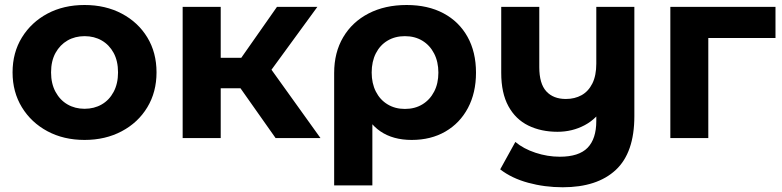

<svg xmlns="http://www.w3.org/2000/svg" viewBox="-20 -566 3207 787"><path d="M326.6 7.6Q241.1 7.6 174.6 -28Q108.1 -63.6 69.8 -126.2Q31.5 -188.8 31.5 -269.3Q31.5 -350.4 69.9 -412.6Q108.3 -474.8 174.5 -510.2Q240.8 -545.5 326.6 -545.5Q412.3 -545.5 479.1 -510.2Q545.9 -474.9 583.8 -412.7Q621.6 -350.6 621.6 -269.3Q621.6 -188.6 583.8 -126.1Q546.1 -63.6 479 -28Q412 7.6 326.6 7.6ZM326.6 -120.1Q366 -120.1 396.9 -137.9Q427.8 -155.6 445.8 -189.5Q463.8 -223.3 463.8 -269.2Q463.8 -316 445.8 -349.2Q427.8 -382.3 396.9 -400.1Q366 -417.8 326.9 -417.8Q287.7 -417.8 256.8 -400.1Q226 -382.3 207.6 -349.2Q189.3 -316 189.3 -269.2Q189.3 -223.3 207.6 -189.5Q226 -155.6 256.8 -137.9Q287.6 -120.1 326.6 -120.1Z M1109.7 0 930.2 -254.6 1056.7 -330.5 1293.7 0ZM728.7 0V-537.9H884.7V0ZM838.6 -204.3V-329.1H1027V-204.3ZM1071.8 -251.4 925.6 -267.2 1115.3 -537.9H1280.9Z M1349.7 194V-266.8Q1349.7 -350.8 1386.7 -413.4Q1423.7 -476.1 1490.7 -510.8Q1557.8 -545.5 1646.8 -545.5Q1734.1 -545.5 1797.8 -511.5Q1861.5 -477.5 1896.3 -415.2Q1931.1 -352.9 1931.1 -268.2Q1931.1 -185.6 1898.1 -123.4Q1865.1 -61.2 1805.7 -26.8Q1746.3 7.6 1667.5 7.6Q1591 7.6 1539.3 -27.6Q1487.5 -62.9 1460 -134.7L1506.3 -150.3V194ZM1639.6 -119.5Q1680.9 -119.5 1711.5 -138.3Q1742.2 -157 1759.5 -190.4Q1776.9 -223.7 1776.9 -268.2Q1776.9 -312.6 1759.5 -346.5Q1742.2 -380.3 1711.3 -399.1Q1680.5 -417.8 1639.6 -417.8Q1599.3 -417.8 1568.5 -399.4Q1537.6 -380.9 1520.6 -347.4Q1503.5 -313.8 1503.5 -268.8Q1503.5 -224.3 1520.6 -190.7Q1537.6 -157 1568.5 -138.3Q1599.3 -119.5 1639.6 -119.5Z M2286.6 201.6Q2212.7 201.6 2144.9 183.1Q2077.1 164.6 2030.3 128.2L2092.4 15.8Q2125.6 43.8 2174.9 60.1Q2224.2 76.4 2274.5 76.4Q2352.7 76.4 2388.5 39.7Q2424.2 2.9 2424.2 -70.2V-172.3L2457.1 -132.6Q2427.7 -80.2 2376.8 -53Q2325.9 -25.8 2265.1 -25.8Q2197.7 -25.8 2145.5 -51.4Q2093.3 -77 2063.9 -130.8Q2034.5 -184.5 2034.5 -267.5V-537.9H2190.5V-290.8Q2190.5 -223.2 2219.2 -191.7Q2247.8 -160.3 2299.5 -160.3Q2335.8 -160.3 2363.9 -175.9Q2391.9 -191.5 2408.1 -223.9Q2424.2 -256.2 2424.2 -305.3V-537.9H2580.2V-89.7Q2580.2 59.7 2504 130.6Q2427.7 201.6 2286.6 201.6Z M2727.7 0V-537.9H3158.7V-410.2H2848.2L2883.3 -444.3V0Z"/></svg>

Font: Montserrat Alternates Thin
Style: Regular
Weight: 100
Designer: Julieta Ulanovsky
Foundry: Julieta Ulanovsky
Version: Version 9.000